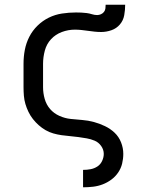

<svg xmlns="http://www.w3.org/2000/svg" viewBox="-20 -581 640 816"><path d="M333 215V141H334Q350 141 365.5 138Q381 135 394 126.5Q407 118 414 103Q421 88 421 73Q421 55 410 39.5Q399 24 382.5 17Q366 10 348.5 7Q331 4 313 1.5Q295 -1 277 -2.5Q259 -4 241.5 -6.5Q224 -9 206.5 -14Q189 -19 173.5 -28Q158 -37 144.5 -49Q131 -61 120 -75Q109 -89 101 -105.5Q93 -122 88 -139Q83 -156 81.5 -174Q80 -192 80 -210V-310Q80 -340 85.5 -369Q91 -398 104.5 -424.5Q118 -451 139.5 -472Q161 -493 187.5 -506Q214 -519 243.5 -523.5Q273 -528 303 -528Q314 -528 325.5 -527.5Q337 -527 348.5 -525.5Q360 -524 371 -520.5Q382 -517 393 -517Q401 -517 409 -520.5Q417 -524 422 -530.5Q427 -537 428 -545Q429 -553 429 -561H512Q512 -539 508 -516.5Q504 -494 489.5 -477Q475 -460 453.5 -452.5Q432 -445 410 -445Q396 -445 382 -446.5Q368 -448 354 -450Q340 -452 326 -453.5Q312 -455 298 -455Q270 -455 243 -445Q216 -435 197 -414.5Q178 -394 170.5 -366Q163 -338 163 -310V-210Q163 -185 170 -160.5Q177 -136 193 -117.5Q209 -99 232.5 -88.5Q256 -78 280.5 -75.5Q305 -73 330 -71Q355 -69 379 -62.5Q403 -56 426 -45Q449 -34 467 -17Q485 0 494.5 24Q504 48 504 73Q504 94 499 114.5Q494 135 482 152.5Q470 170 453 182.5Q436 195 416.5 202.5Q397 210 376 212.5Q355 215 334 215Z"/></svg>

Font: Iosevka Aile
Style: Regular
Weight: 400
Designer: Belleve Invis
Foundry: Belleve Invis
Version: Version 28.0.1; ttfautohint (v1.8.4)